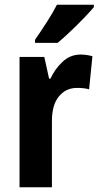

<svg xmlns="http://www.w3.org/2000/svg" viewBox="-20 -786 417 806"><path d="M318 -557Q343 -557 368 -550L354 -411Q334 -417 303 -417Q257 -417 227.5 -381.5Q198 -346 198 -278V0H62V-547H166L186 -456H192Q210 -496 242.5 -526.5Q275 -557 318 -557ZM374 -756Q359 -738 332 -710Q305 -682 275.5 -654Q246 -626 222 -606H127V-619Q152 -655 177 -694Q202 -733 219 -766H374Z"/></svg>

Font: Noto Sans Lao Condensed
Style: Bold
Weight: 700
Width: 3
Designer: Monotype Design Team
Foundry: Monotype Imaging Inc.
Version: Version 2.003; ttfautohint (v1.8.4.7-5d5b)